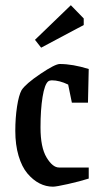

<svg xmlns="http://www.w3.org/2000/svg" viewBox="-20 -700 384 729"><path d="M136.2 -519 112.8 -548.8 249 -680.2 297.9 -629.9V-605ZM181.2 8.8Q154.3 8.8 129.6 -3.9Q105 -16.6 84 -41.5Q63 -66.4 50.5 -108.4Q38.1 -150.4 38.1 -203.1Q38.1 -252.4 44.7 -295.4Q51.3 -338.4 62 -357.9Q77.6 -381.8 133.3 -419.4Q189 -457 207 -457Q255.9 -457 316.9 -438L314 -310.1H252.9L238.8 -378.9Q205.6 -395 176.8 -395Q168.5 -395 163.1 -391.1Q149.4 -379.9 141.6 -331.8Q133.8 -283.7 133.8 -215.8Q133.8 -140.6 156.7 -102.3Q179.7 -64 204.1 -64H316.9V-22Q282.7 -11.2 238 -1.2Q193.4 8.8 181.2 8.8Z"/></svg>

Font: Grenze
Style: Regular
Weight: 400
Designer: Renata Polastri
Foundry: Omnibus-Type
Version: Version 1.002;PS 001.002;hotconv 1.0.88;makeotf.lib2.5.64775